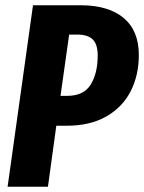

<svg xmlns="http://www.w3.org/2000/svg" viewBox="-20 -713 550 733"><path d="M510 -503Q510 -426 479 -365Q448 -304 386 -268.5Q324 -233 235 -233H195L163 0H9L106 -693H286Q394 -693 452 -644.5Q510 -596 510 -503ZM353 -501Q353 -544 334 -562.5Q315 -581 274 -581H244L211 -347H236Q300 -347 326.5 -390.5Q353 -434 353 -501Z"/></svg>

Font: Fira Sans Extra Condensed
Style: Bold Italic
Weight: 700
Width: 3
Italic angle: -8°
Designer: Carrois Corporate & Edenspiekermann AG
Foundry: Carrois Corporate GbR & Edenspiekermann AG
Version: Version 4.203